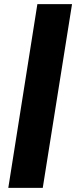

<svg xmlns="http://www.w3.org/2000/svg" viewBox="-20 -725 384 925"><path d="M20 180 160 -705H327L186 180Z"/></svg>

Font: Nunito Sans 7pt Black
Style: Italic
Weight: 900
Italic angle: -9°
Version: Version 3.101;gftools[0.9.27]